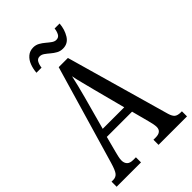

<svg xmlns="http://www.w3.org/2000/svg" viewBox="-262 -994 1092 1092"><g transform="rotate(-45 284.0 -448.0)"><path d="M2 0V-41H15Q37 -41 49.5 -56Q62 -71 76 -119L250 -714H324L502 -87Q510 -60 522.5 -50.5Q535 -41 560 -41H568V0H339V-41H357Q404 -41 404 -80Q404 -90 400.5 -106.5Q397 -123 393 -138L366 -240H163L138 -145Q135 -133 131 -116.5Q127 -100 127 -86Q127 -66 138.5 -53.5Q150 -41 177 -41H198V0ZM179 -289H352L302 -480Q291 -525 281.5 -560.5Q272 -596 267 -624Q261 -596 252.5 -561.5Q244 -527 234 -490ZM342 -771Q321 -771 304 -780.5Q287 -790 272.5 -802.5Q258 -815 244.5 -824.5Q231 -834 217 -834Q198 -834 189.5 -817.5Q181 -801 179 -781H138Q140 -810 150 -836.5Q160 -863 179.5 -879.5Q199 -896 227 -896Q247 -896 264 -886.5Q281 -877 295.5 -864.5Q310 -852 323.5 -842.5Q337 -833 350 -833Q370 -833 378.5 -849.5Q387 -866 389 -886H429Q426 -842 404.5 -806.5Q383 -771 342 -771Z"/></g></svg>

Font: Noto Serif Myanmar ExtraCondensed
Style: Regular
Weight: 400
Width: 2
Designer: Ben Mitchell and the Monotype Design Team
Foundry: Monotype Imaging Inc.
Version: Version 2.106; ttfautohint (v1.8.4.7-5d5b)